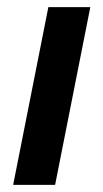

<svg xmlns="http://www.w3.org/2000/svg" viewBox="-20 -520 291 540"><path d="M116 -500H234L135 0H17Z"/></svg>

Font: Albert Sans SemiBold
Style: Italic
Weight: 600
Italic angle: -11.25°
Designer: Andreas Rasmussen
Foundry: a.Foundry
Version: Version 1.025